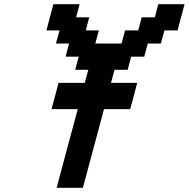

<svg xmlns="http://www.w3.org/2000/svg" viewBox="-20 -895 899 915"><path d="M250 0H375Q392.1 -62.5 425.3 -187.5Q458.5 -312.5 475.6 -375H600.6Q606.4 -395.5 617.4 -437.3Q628.4 -479 633.8 -500H508.8L525.9 -562.5H588.4L605 -625H667.5L684.1 -687.5H746.6L763.7 -750H826.2Q831.5 -770.5 842.8 -812.5Q854 -854.5 859.4 -875H734.4L717.8 -812.5H655.3L638.7 -750H576.2L559.1 -687.5H434.1L451.2 -750H388.7L405.3 -812.5H342.8L359.4 -875H234.4Q229 -854 217.8 -812.5Q206.5 -771 201.2 -750H263.7L246.6 -687.5H309.1L292.5 -625H355L338.4 -562.5H400.9L383.8 -500H258.8Q253.4 -479 242.4 -437.5Q231.4 -396 225.6 -375H350.6Q333.5 -312.5 300 -187.5Q266.6 -62.5 250 0Z"/></svg>

Font: Faithful 32x
Style: Oblique
Weight: 400
Foundry: Faithful Resource Pack
Version: Version 1.0; January 27, 2023